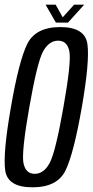

<svg xmlns="http://www.w3.org/2000/svg" viewBox="-20 -795 395 819"><path d="M118.5 4Q12.5 4 2.2 -68.2Q-8 -140.5 26.5 -337.5Q60.5 -534.5 96 -607Q131.5 -679.5 237.2 -679.5Q343 -679.5 353 -606.5Q363 -533.5 329 -337.5Q294.5 -140 259.5 -68Q224.5 4 118.5 4ZM128 -53.5Q166.5 -53.5 191.5 -99Q216.5 -144.5 250.5 -337.5Q285 -531.5 275.8 -576.5Q266.5 -621.5 228 -621.5Q189.5 -621.5 164.2 -576.5Q139 -531.5 105 -337.5Q71 -144.5 80.2 -99Q89.5 -53.5 128 -53.5ZM218.5 -698.5 174.5 -775H217.5L247.5 -721L296 -775H339L270 -698.5Z"/></svg>

Font: Anybody Condensed Regular
Style: Italic
Weight: 400
Width: 3
Italic angle: -10°
Designer: Tyler Finck
Foundry: Etcetera Type Company
Version: Version 1.010; ttfautohint (v1.8.3) -l 8 -r 50 -G 200 -x 14 